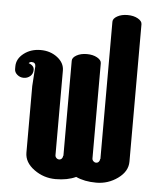

<svg xmlns="http://www.w3.org/2000/svg" viewBox="-69 -682 597 724"><g transform="rotate(5 230.0 -320.0)"><path d="M50 -342 55 -417Q55 -432 40 -432Q34 -432 29 -427Q50 -419 50 -403.5Q50 -388 39.5 -379Q29 -370 15 -370Q1 -370 -9.5 -379Q-20 -388 -20 -400V-410Q-20 -439 6.5 -459.5Q33 -480 70 -480Q107 -480 133.5 -459.5Q160 -439 160 -410V-90Q160 -84 164.5 -79.5Q169 -75 175 -75Q181 -75 185 -79.5Q189 -84 189 -90H190V-450Q190 -462 206 -471Q222 -480 245 -480Q268 -480 284 -471Q300 -462 300 -450V-90Q300 -84 304.5 -79.5Q309 -75 315 -75Q321 -75 325 -79.5Q329 -84 329 -90H330V-610Q330 -622 346 -631Q362 -640 385 -640Q408 -640 424 -631Q440 -622 440 -610V-90Q440 -53 403.5 -26.5Q367 0 322 0Q277 0 245 -15Q213 0 168 0Q123 0 86.5 -26.5Q50 -53 50 -90Z"/></g></svg>

Font: SOV_ThonBuri
Style: Book
Weight: 400
Version: Version 1.00